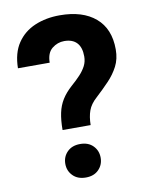

<svg xmlns="http://www.w3.org/2000/svg" viewBox="-82 -782 664 849"><g transform="rotate(-10 249.5 -357.5)"><path d="M169.4 -218.8Q169.4 -262.7 176.3 -295.2Q183.1 -327.6 199.5 -353.8Q215.8 -379.9 243.7 -404.8Q266.1 -424.3 283.2 -442.6Q300.3 -460.9 310.3 -480.2Q320.3 -499.5 320.3 -522.9Q320.3 -563.5 301 -584.2Q281.7 -605 244.6 -605Q214.4 -605 189.9 -585.4Q165.5 -565.9 165 -522H22.5Q23.4 -590.3 53 -634.3Q82.5 -678.2 132.6 -699.5Q182.6 -720.7 244.6 -720.7Q347.2 -720.7 405 -671.4Q462.9 -622.1 462.9 -529.3Q462.9 -486.3 446 -453.9Q429.2 -421.4 402.1 -393.1Q375 -364.7 342.8 -335Q315.4 -310.5 305.7 -283.4Q295.9 -256.3 295.4 -218.8ZM234.9 5.9Q198.2 5.9 176.8 -15.9Q155.3 -37.6 155.3 -69.3Q155.3 -101.1 176.8 -122.8Q198.2 -144.5 234.9 -144.5Q271.5 -144.5 292.7 -122.8Q314 -101.1 314 -69.3Q314 -37.6 292.7 -15.9Q271.5 5.9 234.9 5.9Z"/></g></svg>

Font: Heebo
Style: Bold
Weight: 700
Designer: Oded Ezer
Foundry: Ezer Type House
Version: Version 3.100